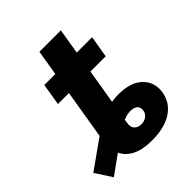

<svg xmlns="http://www.w3.org/2000/svg" viewBox="-268 -795 925 925"><g transform="rotate(-45 194.0 -333.0)"><path d="M234.4 10.3Q169.4 10.3 130.6 -9.8Q91.8 -29.8 75.7 -64.9L-22 5.4L-77.1 -79.6L70.3 -184.1L89.4 -298.8L111.8 -434.6H37.1L55.2 -545.9H130.4L151.9 -675.8H297.9L276.4 -545.9H380.9L362.3 -434.6H258.3L235.8 -298.8L229.5 -261.7L229 -257.8Q252.9 -261.7 275.4 -261.7Q359.4 -261.7 401.1 -220.7Q442.9 -179.7 432.6 -117.2Q422.9 -57.6 371.3 -23.7Q319.8 10.3 234.4 10.3ZM211.4 -153.3 208.5 -134.8Q204.1 -107.9 217.5 -94.5Q231 -81.1 252.9 -81.1Q272.9 -81.1 287.8 -92Q302.7 -103 305.7 -121.6Q308.6 -138.7 298.8 -150.6Q289.1 -162.6 265.6 -164.1Q240.7 -166 211.4 -153.3Z"/></g></svg>

Font: Inter
Style: Bold Italic
Weight: 700
Italic angle: -9.39999°
Designer: Rasmus Andersson
Foundry: rsms
Version: Version 4.001;git-9221beed3